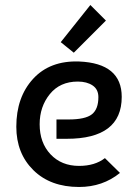

<svg xmlns="http://www.w3.org/2000/svg" viewBox="-20 -735 545 765"><path d="M295 -490Q465 -483 465 -349Q465 -182 246 -182H205V-259H253Q320 -259 346 -279.5Q372 -300 372 -348Q372 -379 349 -394.5Q326 -410 290 -410Q219 -410 178.5 -360Q138 -310 138 -240Q138 -166 181.5 -120Q225 -74 295 -74Q358 -74 398 -105L458 -46Q389 10 295 10Q181 10 113 -57Q45 -124 45 -230Q45 -348 112 -421Q179 -494 295 -490ZM274 -525 222 -567 340 -715 402 -653Z"/></svg>

Font: Baumans
Style: Regular
Weight: 400
Designer: Henadij Zarechnjuk
Foundry: Cyreal (www.cyreal.org)
Version: Version 001.001